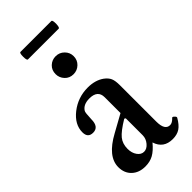

<svg xmlns="http://www.w3.org/2000/svg" viewBox="-243 -804 866 866"><g transform="rotate(-45 190.5 -371.0)"><path d="M89.8 -705.1Q83 -705.1 83 -729Q83 -752.9 89.8 -752.9H287.1Q291.5 -752.9 293 -741Q294.4 -729 292.5 -717Q290.5 -705.1 286.1 -705.1ZM188 -512.2Q163.1 -512.2 147 -529.5Q130.9 -546.9 130.9 -569.8Q130.9 -595.2 147.7 -611.1Q164.6 -627 188 -627Q212.4 -627 229.2 -610.1Q246.1 -593.3 246.1 -569.8Q246.1 -544.9 229 -528.6Q211.9 -512.2 188 -512.2ZM123 11.2Q83 11.2 58.6 -12Q34.2 -35.2 34.2 -73.2Q34.2 -140.6 130.9 -192.9L213.9 -238.8V-339.8Q213.9 -384.8 161.1 -384.8Q122.1 -384.8 106.9 -359.9Q102.5 -354 101.1 -312Q101.1 -263.2 64 -263.2Q30.8 -263.2 30.8 -298.8Q30.8 -348.6 79.3 -386.7Q127.9 -424.8 190.9 -424.8Q238.3 -424.8 270 -401.9Q287.6 -388.7 294.2 -373.5Q300.8 -358.4 300.8 -330.1V-97.2Q300.8 -42 334 -42Q348.1 -42 363.8 -59.1Q367.2 -62.5 375 -54.9Q382.8 -47.4 379.9 -43Q363.3 -13.7 344.5 -1.2Q325.7 11.2 297.9 11.2Q239.3 11.2 222.2 -43Q197.8 -13.7 175.3 -1.2Q152.8 11.2 123 11.2ZM166 -40Q184.1 -40 199 -57.9Q213.9 -75.7 213.9 -97.2V-205.1L208 -209Q157.7 -178.7 139.9 -156.7Q122.1 -134.8 122.1 -102.1Q122.1 -75.7 134.8 -57.9Q147.5 -40 166 -40Z"/></g></svg>

Font: Junicode SmCond Medium
Style: Regular
Weight: 500
Width: 4
Designer: Peter S. Baker
Version: Version 2.206